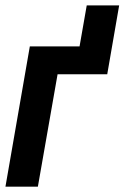

<svg xmlns="http://www.w3.org/2000/svg" viewBox="-20 -703 469 723"><path d="M428.7 -682.6 383.8 -423.3H261.2L306.6 -682.6ZM387.7 -528.3 369.6 -423.3H196.8L122.6 0H0.5L92.3 -528.3Z"/></svg>

Font: Roboto Condensed SemiBold
Style: Italic
Weight: 600
Italic angle: -12°
Designer: Christian Robertson
Foundry: Google
Version: Version 3.008; 2023